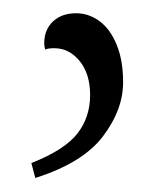

<svg xmlns="http://www.w3.org/2000/svg" viewBox="-20 -126 232 284"><path d="M162.1 -4.4Q162.1 -36.6 152.6 -59.8Q143.1 -83 127.2 -94.7Q111.3 -106.4 92.3 -106.4Q71.3 -106.4 58.3 -94.2Q45.4 -82 45.4 -62Q45.4 -57.1 46.9 -52.7Q51.3 -54.7 60.1 -54.7Q82.5 -54.7 97.9 -35.6Q113.3 -16.6 113.3 14.6Q113.3 47.4 94.5 71.5Q75.7 95.7 26.4 115.2L32.2 137.2Q102.1 115.2 132.1 75.9Q162.1 36.6 162.1 -4.4Z"/></svg>

Font: Neuton ExtraLight
Style: Regular
Weight: 275
Designer: Brian M Zick
Foundry: Brian M Zick
Version: Version 1.560